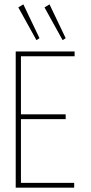

<svg xmlns="http://www.w3.org/2000/svg" viewBox="-20 -860 415 880"><path d="M52 0V-624H322V-602H76V-336H281V-314H76V-22H320V0ZM147 -676 64 -826 87 -840 161 -685ZM267 -676 184 -826 207 -840 281 -685Z"/></svg>

Font: Inconsolata Condensed ExtraLight
Style: Regular
Weight: 200
Width: 3
Monospace: yes
Designer: Raph Levien, Cyreal, Brenton Simpson
Foundry: Raph Levien, Cyreal, Google
Version: Version 3.100; ttfautohint (v1.8.4.7-5d5b)